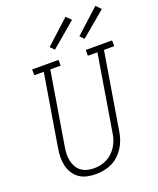

<svg xmlns="http://www.w3.org/2000/svg" viewBox="-174 -1075 979 1187"><g transform="rotate(-20 315.5 -481.5)"><path d="M249 8Q220 8 192 2Q164 -4 142 -19Q120 -34 105 -57Q90 -80 83.5 -106.5Q77 -133 77 -162Q77 -191 82 -220L161 -697H99L98 -735H272V-697H204L124 -214Q120 -191 119.5 -168.5Q119 -146 124 -124.5Q129 -103 139.5 -84.5Q150 -66 167 -53.5Q184 -41 206 -35.5Q228 -30 250 -30Q272 -30 293.5 -34.5Q315 -39 335.5 -49.5Q356 -60 373 -76.5Q390 -93 402 -112.5Q414 -132 421 -153Q428 -174 431 -195L514 -697H451V-735H624L625 -697H557L473 -189Q469 -163 460 -137.5Q451 -112 436 -88.5Q421 -65 400 -45.5Q379 -26 354 -14Q329 -2 302 3Q275 8 249 8ZM468 -802 443 -828 600 -971 631 -939ZM273 -802 247 -828 404 -971 435 -939Z"/></g></svg>

Font: Iosevka Etoile Extralight
Style: Italic
Weight: 200
Italic angle: -9°
Designer: Belleve Invis
Foundry: Belleve Invis
Version: Version 22.1.2; ttfautohint (v1.8.4)